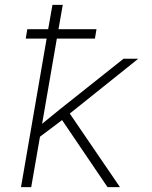

<svg xmlns="http://www.w3.org/2000/svg" viewBox="-20 -770 627 790"><path d="M370.6 -611.3 377 -649.9H220.7L238.3 -750H195.8L178.2 -649.9H92.3L85.9 -611.3H171.9L66.4 0H108.4L144.5 -207.5L235.4 -275.9L422.4 0H473.6L267.1 -302.7L548.8 -528.3H488.3L224.6 -318.8L153.3 -260.7L213.9 -611.3Z"/></svg>

Font: Roboto Mono ExtraLight
Style: Italic
Weight: 250
Italic angle: -10°
Monospace: yes
Designer: Google
Version: Version 3.000